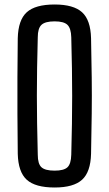

<svg xmlns="http://www.w3.org/2000/svg" viewBox="-20 -827 484 854"><path d="M223 7Q137 7 99 -27.5Q61 -62 59 -143Q58 -240 57.5 -321Q57 -402 57.5 -482.5Q58 -563 59 -657Q61 -738 99 -772.5Q137 -807 223 -807Q307 -807 345 -772.5Q383 -738 385 -657Q387 -562 388 -482Q389 -402 388 -321Q387 -240 385 -143Q383 -62 345 -27.5Q307 7 223 7ZM223 -68Q264 -68 280 -83Q296 -98 297 -139Q299 -213 300 -276.5Q301 -340 301 -400Q301 -460 300 -523Q299 -586 297 -661Q296 -701 280 -716.5Q264 -732 223 -732Q181 -732 164.5 -716.5Q148 -701 148 -661Q146 -588 145 -525Q144 -462 144 -402.5Q144 -343 145 -279Q146 -215 148 -139Q148 -98 164.5 -83Q181 -68 223 -68Z"/></svg>

Font: Big Shoulders Text Medium
Style: Regular
Weight: 500
Designer: Patric King
Foundry: XO Type Co
Version: Version 1.000; ttfautohint (v1.8.2)